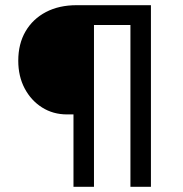

<svg xmlns="http://www.w3.org/2000/svg" viewBox="-20 -720 704 740"><path d="M263.2 0V-306.2L282.8 -279H238.4Q184.4 -279 141.9 -306Q99.4 -333 74.9 -379.5Q50.4 -426 50.4 -486Q50.4 -551 78.4 -599Q106.4 -647 156.9 -673.5Q207.4 -700 275.4 -700H561.7V0H482.7V-670.1L497 -623.7H309.3L342.2 -664.8V0Z"/></svg>

Font: Lexend Medium
Style: Regular
Weight: 500
Designer: Bonnie Shaver-Troup, Thomas Jockin
Foundry: Lexend
Version: Version 1.005